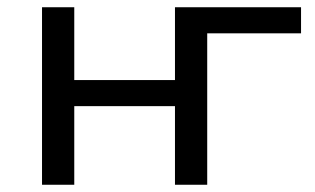

<svg xmlns="http://www.w3.org/2000/svg" viewBox="-20 -510 869 530"><path d="M96 0V-490H185V-289H463V-490H811V-418H552V0H463V-217H185V0Z"/></svg>

Font: Nunito Sans 10pt SemiExpanded
Style: Regular
Weight: 400
Width: 6
Designer: Vernon Adams
Foundry: Vernon Adams
Version: Version 3.101;gftools[0.9.27]